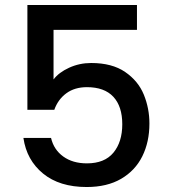

<svg xmlns="http://www.w3.org/2000/svg" viewBox="-20 -751 679 771"><path d="M530 -631H195V-432Q216 -460 257.5 -479Q299 -498 346 -498Q430 -498 482.5 -462Q535 -426 557.5 -371Q580 -316 580 -255Q580 -181 551.5 -123.5Q523 -66 466.5 -33Q410 0 328 0Q219 0 153 -54Q87 -108 74 -197H185Q196 -150 234 -122.5Q272 -95 329 -95Q400 -95 435.5 -138Q471 -181 471 -252Q471 -324 435 -362.5Q399 -401 329 -401Q280 -401 246.5 -376.5Q213 -352 198 -310H90V-731H530Z"/></svg>

Font: MSTAGE Medium
Style: Regular
Weight: 500
Designer: Ninad Kale (Devanagari), Jonny Pinhorn (Latin)
Foundry: Indian Type Foundry
Version: 4.004